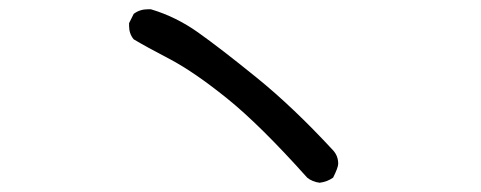

<svg xmlns="http://www.w3.org/2000/svg" viewBox="-20 -574 1040 415"><path d="M671 -179Q655 -181 644 -190Q542 -304 470.5 -361.5Q399 -419 346.5 -446.5Q294 -474 269 -489Q259 -501 259 -518V-524L269 -544Q282 -554 300 -554H306Q360 -538 408 -504Q456 -470 535 -406Q614 -342 700 -249Q711 -237 711 -220Q711 -212 700 -190Q687 -181 671 -179Z"/></svg>

Font: Xiaolai Mono SC
Style: Regular
Weight: 400
Monospace: yes
Designer: LXGW / Nozomi Seto
Version: Version 3.113;September 30, 2024